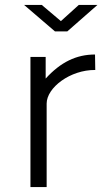

<svg xmlns="http://www.w3.org/2000/svg" viewBox="-20 -762 456 782"><path d="M301 -742 228 -676 150 -742H78L204 -634H254L377 -742ZM104 0H170V-340C170 -405 266 -478 368 -477L367 -540C291 -540 227 -509 166 -442V-530H104Z"/></svg>

Font: 18Franklin Light
Style: Regular
Weight: 300
Designer: Pablo Impallari, Rodrigo Fuenzalida (Modified by Dan O. Williams)
Version: Version 0.025;PS 000.025;hotconv 1.0.88;makeotf.lib2.5.64775